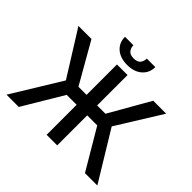

<svg xmlns="http://www.w3.org/2000/svg" viewBox="-205 -1158 1404 1404"><g transform="rotate(45 497.0 -456.0)"><path d="M551.8 -727.5Q551.8 -545.9 551.8 0Q524.4 0 442.4 0Q442.4 -181.6 442.4 -727.5Q469.7 -727.5 551.8 -727.5ZM27.3 0Q85.9 -94.7 260.7 -380.9Q206.1 -467.8 43.9 -727.5Q77.1 -727.5 178.7 -727.5Q223.6 -648.4 358.4 -413.1Q428.7 -413.1 637.7 -413.1Q682.6 -491.2 817.4 -727.5Q850.6 -727.5 951.2 -727.5Q897.5 -640.6 735.4 -379.9Q793 -285.2 966.8 0Q934.6 0 838.9 0Q793 -77.1 655.3 -310.5Q576.2 -310.5 339.8 -310.5Q293.9 -232.4 154.3 0Q123 0 27.3 0ZM566.4 -912.1Q588.9 -912.1 654.3 -912.1Q654.3 -851.6 611.3 -814.5Q569.3 -777.3 497.1 -777.3Q425.8 -777.3 382.8 -814.5Q340.8 -851.6 340.8 -912.1Q370.1 -912.1 427.7 -912.1Q427.7 -885.7 443.4 -865.2Q459 -844.7 497.1 -844.7Q534.2 -844.7 550.8 -864.3Q566.4 -884.8 566.4 -912.1Z"/></g></svg>

Font: DeepSea
Style: Medium
Weight: 500
Designer: Stem
Version: Version 3.019;git-0a5106e0b